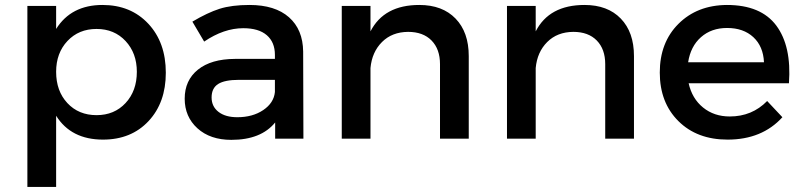

<svg xmlns="http://www.w3.org/2000/svg" viewBox="-20 -556 3219 770"><path d="M89.8 193.8V-532.2H205.1V-439.9Q265.6 -536.1 391.1 -536.1Q504.4 -536.1 574.7 -460.9Q645 -385.7 645 -264.2Q645 -144.5 575.7 -70.3Q506.3 3.9 393.1 3.9Q265.1 3.9 205.1 -91.8V193.8ZM205.1 -268.1Q205.1 -190.9 250.2 -142.6Q295.4 -94.2 367.2 -94.2Q438.5 -94.2 483.6 -142.8Q528.8 -191.4 528.8 -268.1Q528.8 -342.8 483.6 -391.4Q438.5 -439.9 367.2 -439.9Q295.9 -439.9 250.5 -391.6Q205.1 -343.3 205.1 -268.1Z M720.7 -160.2Q720.7 -233.9 773.7 -276.6Q826.7 -319.3 921.9 -319.8H1082.5V-335.9Q1082.5 -386.7 1050 -414.8Q1017.6 -442.9 955.6 -442.9Q877.9 -442.9 798.8 -389.2L751.5 -469.2Q812.5 -505.4 860.8 -520.8Q909.2 -536.1 980.5 -536.1Q1083 -536.1 1138.9 -486.8Q1194.8 -437.5 1195.8 -349.1L1196.8 0H1083.5V-64.9Q1026.9 4.9 907.7 4.9Q822.8 4.9 771.7 -41.5Q720.7 -87.9 720.7 -160.2ZM828.6 -165Q828.6 -128.9 856.2 -107.4Q883.8 -85.9 931.6 -85.9Q993.2 -85.9 1035.6 -114.5Q1078.1 -143.1 1082.5 -187V-235.8H938.5Q881.3 -235.8 855 -219.2Q828.6 -202.6 828.6 -165Z M1350.6 0V-532.2H1465.8V-430.2Q1520 -536.1 1661.6 -536.1Q1754.4 -536.1 1807.1 -481.4Q1859.9 -426.8 1859.9 -331.1V0H1744.6V-298.8Q1744.6 -358.9 1710.7 -393.6Q1676.8 -428.2 1616.7 -428.2Q1552.2 -427.7 1512 -387.5Q1471.7 -347.2 1465.8 -283.2V0Z M2013.2 0V-532.2H2128.4V-430.2Q2182.6 -536.1 2324.2 -536.1Q2417 -536.1 2469.7 -481.4Q2522.5 -426.8 2522.5 -331.1V0H2407.2V-298.8Q2407.2 -358.9 2373.3 -393.6Q2339.4 -428.2 2279.3 -428.2Q2214.8 -427.7 2174.6 -387.5Q2134.3 -347.2 2128.4 -283.2V0Z M2895 -536.1Q3031.7 -536.1 3093.3 -453.4Q3154.8 -370.6 3144 -222.2H2741.7Q2755.4 -160.6 2799.6 -124.8Q2843.8 -88.9 2906.7 -88.9Q2996.1 -88.9 3056.6 -150.9L3117.7 -85.9Q3036.1 3.9 2897.9 3.9Q2775.4 3.9 2700.7 -70.3Q2626 -144.5 2626 -265.1Q2626 -385.7 2700.9 -460.4Q2775.9 -535.2 2895 -536.1ZM2739.7 -306.2H3043.9Q3041 -370.1 3001.2 -407Q2961.4 -443.8 2896 -443.8Q2833 -443.8 2791.3 -407Q2749.5 -370.1 2739.7 -306.2Z"/></svg>

Font: Trueno
Style: Rg
Weight: 400
Designer: Julieta Ulanovsky
Foundry: Julieta Ulanovsky
Version: Version 3.001b